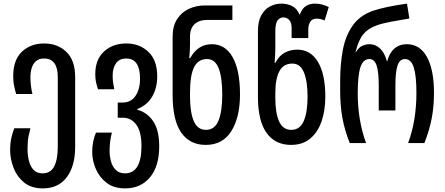

<svg xmlns="http://www.w3.org/2000/svg" viewBox="-20 -790 2457 1060"><path d="M217 250Q153 250 113.5 218Q74 186 55 137Q36 88 36 39Q36 -2 43.5 -32.5Q51 -63 59 -82H148Q144 -68 138 -40Q132 -12 132 33Q132 66 139.5 97Q147 128 165 147.5Q183 167 215 167Q259 167 279 129Q299 91 299 19V-364Q299 -467 223 -467Q186 -467 167 -439.5Q148 -412 148 -364Q148 -317 159 -271H69Q61 -299 57 -320.5Q53 -342 53 -371Q53 -459 101 -504.5Q149 -550 224 -550Q298 -550 346.5 -503.5Q395 -457 395 -364V20Q395 127 348.5 188.5Q302 250 217 250Z M671 250Q608 250 568 219Q528 188 508.5 141.5Q489 95 489 49Q489 18 495 -10Q501 -38 510 -58H598Q593 -41 589 -15Q585 11 585 44Q585 71 592.5 100Q600 129 619 148Q638 167 670 167Q761 167 761 16Q761 -63 732.5 -101.5Q704 -140 660 -140H630V-224H658Q703 -224 728 -260.5Q753 -297 753 -356Q753 -467 677 -467Q639 -467 620.5 -440.5Q602 -414 602 -374Q602 -352 604 -336.5Q606 -321 611 -297H521Q513 -322 509.5 -339Q506 -356 506 -381Q506 -461 554 -505.5Q602 -550 678 -550Q750 -550 799 -504Q848 -458 848 -368Q848 -304 820 -256.5Q792 -209 738 -188V-184Q792 -170 825.5 -121Q859 -72 859 18Q859 128 808 189Q757 250 671 250Z M1116 10Q1028 10 980.5 -58Q933 -126 933 -267V-588Q933 -646 957.5 -684Q982 -722 1022.5 -741Q1063 -760 1112 -760H1263V-680H1124Q1080 -680 1054.5 -657Q1029 -634 1029 -587V-545Q1029 -529 1028 -511Q1027 -493 1025 -469H1030Q1072 -546 1150 -546Q1224 -546 1264.5 -474Q1305 -402 1305 -269Q1305 -143 1257.5 -66.5Q1210 10 1116 10ZM1117 -73Q1165 -73 1186 -123.5Q1207 -174 1207 -268Q1207 -363 1187 -413.5Q1167 -464 1123 -464Q1074 -464 1051.5 -419Q1029 -374 1029 -278V-261Q1029 -169 1050 -121Q1071 -73 1117 -73Z M1587 10Q1499 10 1451.5 -56.5Q1404 -123 1404 -256V-617Q1404 -673 1423 -706.5Q1442 -740 1471.5 -755Q1501 -770 1533 -770Q1565 -770 1592 -757Q1619 -744 1633 -711H1636Q1648 -744 1669.5 -757Q1691 -770 1717 -770Q1738 -770 1756.5 -765.5Q1775 -761 1795 -751L1772 -677Q1758 -683 1748.5 -685Q1739 -687 1728 -687Q1703 -687 1692.5 -669.5Q1682 -652 1682 -627V-580H1590V-635Q1590 -666 1576.5 -680Q1563 -694 1545 -694Q1526 -694 1513 -678Q1500 -662 1500 -615V-522Q1500 -490 1496 -444H1501Q1521 -483 1552.5 -499.5Q1584 -516 1621 -516Q1695 -516 1735.5 -448Q1776 -380 1776 -257Q1776 -179 1755 -119Q1734 -59 1692 -24.5Q1650 10 1587 10ZM1588 -73Q1636 -73 1657 -122Q1678 -171 1678 -256Q1678 -341 1658 -390Q1638 -439 1594 -439Q1545 -439 1522.5 -397Q1500 -355 1500 -276V-249Q1500 -166 1521 -119.5Q1542 -73 1588 -73Z M1911 0Q1882 -73 1870 -141Q1858 -209 1858 -288V-344Q1858 -435 1872.5 -513Q1887 -591 1926 -647.5Q1965 -704 2038 -730Q2070 -741 2116.5 -751Q2163 -761 2227 -770L2240 -688Q2191 -680 2141 -670.5Q2091 -661 2063 -651Q2013 -634 1985.5 -600.5Q1958 -567 1943 -502H1945Q1961 -529 1981 -537.5Q2001 -546 2020 -546Q2054 -546 2079 -521.5Q2104 -497 2116 -452H2118Q2129 -497 2157 -521.5Q2185 -546 2226 -546Q2298 -546 2337 -475.5Q2376 -405 2376 -276Q2376 -203 2363.5 -137Q2351 -71 2323 0H2233Q2257 -65 2268 -134.5Q2279 -204 2279 -276Q2279 -371 2264.5 -417.5Q2250 -464 2215 -464Q2187 -464 2175 -429Q2163 -394 2163 -318V-180H2071V-318Q2071 -394 2059 -429Q2047 -464 2020 -464Q1984 -464 1969.5 -418Q1955 -372 1955 -274Q1955 -127 2001 0Z"/></svg>

Font: Noto Sans Georgian ExtraCondensed Medium
Style: Regular
Weight: 500
Width: 2
Designer: Monotype Design Team, Akaki Razmadze
Foundry: Google LLC
Version: Version 2.005; ttfautohint (v1.8.4.7-5d5b)